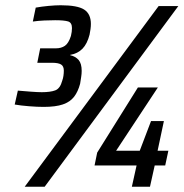

<svg xmlns="http://www.w3.org/2000/svg" viewBox="-20 -711 701 731"><path d="M146 -304Q122 -304 90.5 -306.5Q59 -309 36 -313L48 -366Q72 -364 97.5 -362Q123 -360 139 -360Q172 -360 190.5 -367Q209 -374 217 -404Q220 -412 221.5 -422Q223 -432 223 -442Q223 -459 212.5 -465.5Q202 -472 178 -472H122L133 -527H193Q213 -527 227 -536.5Q241 -546 250 -574Q252 -582 253 -589.5Q254 -597 254 -604Q254 -625 239 -629.5Q224 -634 190 -634Q171 -634 148.5 -633Q126 -632 105 -629L116 -682Q138 -686 164.5 -688.5Q191 -691 211 -691Q275 -691 300.5 -674.5Q326 -658 326 -620Q326 -610 324.5 -599.5Q323 -589 321 -579Q312 -544 294 -525.5Q276 -507 247 -502V-501Q268 -496 279.5 -482.5Q291 -469 291 -441Q291 -430 289 -417.5Q287 -405 285 -392Q277 -362 262 -342.5Q247 -323 219.5 -313.5Q192 -304 146 -304ZM74 0 584 -688H659L150 0ZM482 0 500 -81H340L350 -130L505 -378H581L422 -137H512L555 -250H604L580 -137H621L609 -81H569L551 0Z"/></svg>

Font: Saira SemiCondensed Medium
Style: Italic
Weight: 500
Width: 4
Italic angle: -12°
Designer: Hector Gatti with collaboration of the Omnibus-Type team
Foundry: Omnibus-Type
Version: Version 1.101